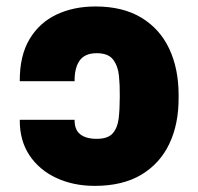

<svg xmlns="http://www.w3.org/2000/svg" viewBox="-20 -573 622 602"><path d="M42 -197.3H213.9Q213.4 -166.5 231.4 -152.1Q249.5 -137.7 283.2 -137.7Q318.4 -137.7 333.5 -155Q348.6 -172.4 352.1 -201.7Q355.5 -231 355.5 -266.6V-275.4Q356 -304.7 353 -335Q350.1 -365.2 335 -385.7Q319.8 -406.2 283.2 -406.2Q246.1 -406.2 229.7 -383.1Q213.4 -359.9 213.9 -318.4H42Q41.5 -397.9 72.3 -449.7Q103 -501.5 156.7 -527.1Q210.4 -552.7 279.3 -552.7Q365.2 -552.7 423.3 -517.6Q481.4 -482.4 510.7 -419.9Q540 -357.4 540 -275.4V-266.6Q540.5 -184.6 511 -122.3Q481.4 -60.1 422.9 -25.1Q364.3 9.8 277.3 9.8Q210.4 9.8 157 -14.9Q103.5 -39.6 72.5 -85.9Q41.5 -132.3 42 -197.3Z"/></svg>

Font: Inter Display Black
Style: Regular
Weight: 900
Designer: Rasmus Andersson
Foundry: rsms
Version: Version 4.000;git-a52131595